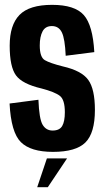

<svg xmlns="http://www.w3.org/2000/svg" viewBox="-20 -622 433 792"><path d="M198.5 4.5Q106.5 4.5 66 -35.8Q25.5 -76 19.5 -195L138.5 -210.5Q141.5 -131.5 155.8 -107.5Q170 -83.5 197 -83.5Q225.5 -83.5 236.5 -102.2Q247.5 -121 247.5 -159Q247.5 -210.5 227 -226.5Q206.5 -242.5 151.5 -257Q72 -275.5 46 -311Q20 -346.5 20 -433.5Q20 -519 60.5 -560.5Q101 -602 195 -602Q288.5 -602 325.8 -559.8Q363 -517.5 369 -407L251 -392Q248 -462 235.2 -488.2Q222.5 -514.5 194 -514.5Q167 -514.5 155.5 -492.5Q144 -470.5 144 -434.5Q144 -386 165 -373.8Q186 -361.5 239.5 -348Q316.5 -330.5 344 -292.5Q371.5 -254.5 371.5 -168.5Q371.5 -73 332.2 -34.2Q293 4.5 198.5 4.5ZM133.5 150.2 173.4 31.5H256.6L177.2 150.2Z"/></svg>

Font: Anybody Condensed SemiBold
Style: Regular
Weight: 600
Width: 3
Designer: Tyler Finck
Foundry: Etcetera Type Company
Version: Version 1.010; ttfautohint (v1.8.3) -l 8 -r 50 -G 200 -x 14 